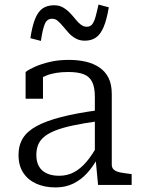

<svg xmlns="http://www.w3.org/2000/svg" viewBox="-20 -809 619 840"><path d="M410 -327V-279Q346 -270 299 -260Q252 -250 221 -237.5Q190 -225 172 -209.5Q154 -194 146.5 -174.5Q139 -155 139 -131Q139 -101 150.5 -81Q162 -61 184.5 -50.5Q207 -40 239 -40Q275 -40 304.5 -56Q334 -72 359.5 -102.5Q385 -133 408 -176L409 -120Q388 -81 361 -51.5Q334 -22 300 -5.5Q266 11 223 11Q175 11 138.5 -5.5Q102 -22 81.5 -53.5Q61 -85 61 -131Q61 -173 80 -204Q99 -235 140.5 -257.5Q182 -280 248 -297Q314 -314 410 -327ZM409 0 398 -117 395 -122V-386Q395 -426 383.5 -450Q372 -474 346.5 -484Q321 -494 279 -494Q221 -494 183 -478.5Q145 -463 125 -444Q123 -451 126 -459Q129 -467 135 -473.5Q141 -480 149.5 -484.5Q158 -489 168 -490V-377H92V-494Q106 -505 133 -517Q160 -529 197.5 -538Q235 -547 281 -547Q322 -547 356 -539Q390 -531 415.5 -513.5Q441 -496 455 -468Q469 -440 469 -398V-88Q469 -74 479 -66Q489 -58 507 -54.5Q525 -51 551 -48L556 -47V0ZM351 -631Q328 -631 310.5 -641Q293 -651 280 -665.5Q267 -680 255.5 -694Q244 -708 233 -717.5Q222 -727 208 -727Q185 -727 175.5 -703Q166 -679 159 -630L113 -642Q121 -696 134 -727.5Q147 -759 167 -772.5Q187 -786 217 -786Q239 -786 255.5 -776.5Q272 -767 285.5 -753Q299 -739 310.5 -724.5Q322 -710 334 -701Q346 -692 360 -692Q375 -692 383.5 -703Q392 -714 398 -735.5Q404 -757 411 -789L456 -777Q447 -723 433.5 -691Q420 -659 400 -645Q380 -631 351 -631Z"/></svg>

Font: Roboto Serif Light
Style: Regular
Weight: 300
Designer: Greg Gazdowicz
Foundry: Commercial Type
Version: Version 1.008